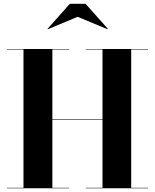

<svg xmlns="http://www.w3.org/2000/svg" viewBox="-20 -1014 834 1034"><path d="M777 -750V-747.5H686.5V-2.5H777V0H442V-2.5H532V-368.5H262V-2.5H352V0H17V-2.5H106.5V-747.5H17V-750H352V-747.5H262V-371.5H532V-747.5H442V-750ZM237.5 -856.5 236 -858.5 356 -993.5H441L561 -858.5L559.5 -856.5L398 -923.5Z"/></svg>

Font: Bodoni Moda 72pt
Style: Bold
Weight: 700
Designer: Owen Earl
Foundry: indestructible type
Version: Version 2.004